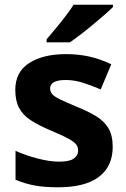

<svg xmlns="http://www.w3.org/2000/svg" viewBox="-20 -786 537 816"><path d="M459 -162Q459 -79 400.5 -34.5Q342 10 226 10Q169 10 128 2.5Q87 -5 46 -22V-145Q90 -125 141 -112Q192 -99 231 -99Q275 -99 293.5 -112Q312 -125 312 -146Q312 -160 304.5 -171Q297 -182 272 -196Q247 -210 194 -232Q143 -254 110 -275.5Q77 -297 61 -327.5Q45 -358 45 -404Q45 -480 104 -518Q163 -556 261 -556Q312 -556 358 -546Q404 -536 453 -513L408 -406Q368 -423 332 -434.5Q296 -446 259 -446Q226 -446 209.5 -437Q193 -428 193 -410Q193 -397 201.5 -386.5Q210 -376 234.5 -364Q259 -352 307 -332Q354 -313 388 -292.5Q422 -272 440.5 -241.5Q459 -211 459 -162ZM460 -756Q446 -742 423 -722Q400 -702 373.5 -680Q347 -658 321.5 -638.5Q296 -619 277 -606H178V-619Q194 -638 215.5 -663.5Q237 -689 258 -716.5Q279 -744 293 -766H460Z"/></svg>

Font: Noto Sans Lisu
Style: Regular
Weight: 400
Designer: Monotype Design Team. David Williams.
Foundry: Monotype Imaging Inc.
Version: Version 2.102